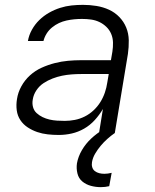

<svg xmlns="http://www.w3.org/2000/svg" viewBox="-20 -548 640 791"><path d="M222 8Q199 8 176.5 5.5Q154 3 133.5 -4Q113 -11 94.5 -23Q76 -35 64 -53Q52 -71 49 -93.5Q46 -116 50 -140Q54 -167 68 -192.5Q82 -218 103.5 -237.5Q125 -257 151.5 -269Q178 -281 205.5 -288Q233 -295 260 -297.5Q287 -300 314 -300H437L443 -335Q446 -354 445.5 -373Q445 -392 438 -408.5Q431 -425 418 -437.5Q405 -450 389 -457.5Q373 -465 355 -467.5Q337 -470 318 -470Q302 -470 286 -468.5Q270 -467 254 -463.5Q238 -460 223 -453Q208 -446 194.5 -435Q181 -424 172 -409.5Q163 -395 159 -379H95Q99 -403 111.5 -425.5Q124 -448 142 -465.5Q160 -483 182 -495.5Q204 -508 227.5 -515.5Q251 -523 274.5 -525.5Q298 -528 322 -528Q350 -528 377.5 -523.5Q405 -519 429 -508Q453 -497 471.5 -478Q490 -459 500 -434.5Q510 -410 510.5 -382Q511 -354 507 -326L453 0H388L404 -99Q390 -75 370.5 -53.5Q351 -32 326.5 -18Q302 -4 275.5 2Q249 8 222 8ZM247 -50Q267 -50 288 -54Q309 -58 329 -68Q349 -78 365.5 -93.5Q382 -109 393.5 -127.5Q405 -146 412 -166.5Q419 -187 422 -208L428 -243H314Q295 -243 275 -241.5Q255 -240 235.5 -236Q216 -232 196.5 -224.5Q177 -217 159.5 -205.5Q142 -194 130 -176Q118 -158 115 -138Q112 -122 116 -107Q120 -92 131 -82Q142 -72 155.5 -65.5Q169 -59 184 -55.5Q199 -52 215 -51Q231 -50 247 -50ZM395 223Q374 223 354 217.5Q334 212 319 199.5Q304 187 299 166.5Q294 146 297 125Q302 97 317.5 70.5Q333 44 355.5 23Q378 2 404.5 -14Q431 -30 459 -40L453 0Q437 11 422 24.5Q407 38 394.5 53Q382 68 372 85Q362 102 359 120Q357 131 360 141Q363 151 371 157Q379 163 389 165.5Q399 168 410 168Q417 168 424.5 167Q432 166 440 164L430 219Q422 221 413 222Q404 223 395 223Z"/></svg>

Font: Iosevka Light Extended Oblique
Style: Regular
Weight: 300
Width: 7
Italic angle: -9°
Monospace: yes
Designer: Belleve Invis
Foundry: Belleve Invis
Version: Version 32.5.0; ttfautohint (v1.8.4)